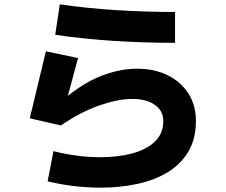

<svg xmlns="http://www.w3.org/2000/svg" viewBox="-20 -797 1040 883"><path d="M785 -600Q642 -600 502.5 -609Q363 -618 234 -637L255 -777Q379 -759 513 -750.5Q647 -742 785 -742ZM443 66Q321 66 199 37L226 -102Q276 -89 331.5 -81.5Q387 -74 442 -74Q521 -74 586.5 -91Q652 -108 691.5 -145Q731 -182 731 -241Q731 -287 692.5 -314.5Q654 -342 589 -342Q524 -342 438 -312.5Q352 -283 260 -220L117 -253L191 -561L339 -530L292 -356Q377 -424 457.5 -452.5Q538 -481 610 -481Q690 -481 751 -451Q812 -421 846.5 -367Q881 -313 881 -240Q881 -159 847 -101Q813 -43 753 -6Q693 31 613.5 48.5Q534 66 443 66Z"/></svg>

Font: Murecho
Style: Bold
Weight: 700
Designer: Neil Summerour
Foundry: Positype
Version: Version 1.010; ttfautohint (v1.8.3)